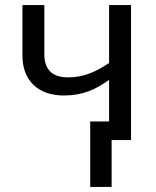

<svg xmlns="http://www.w3.org/2000/svg" viewBox="-20 -556 619 762"><path d="M500 -536H413V-306C360 -271 313 -249 250 -249C189 -249 156 -278 156 -341V-536H69V-335C69 -239 129 -177 233 -177C308 -177 358 -200 413 -239V-74H338V186H423V0H500Z"/></svg>

Font: Noto Sans Thai
Style: Regular
Weight: 400
Designer: Monotype Design Team
Foundry: Monotype Imaging Inc.
Version: Version 1.901